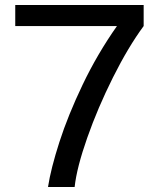

<svg xmlns="http://www.w3.org/2000/svg" viewBox="-20 -743 628 763"><path d="M550.9 -723V-639.5Q489.7 -556.6 429 -435.4Q368.4 -314.3 326.7 -195.5Q284.9 -76.7 276.6 0H170.8Q182 -72.8 216.2 -179Q250.4 -285.2 308.7 -407.1Q367 -528.9 444.8 -639.5H40.6V-723Z"/></svg>

Font: Public Sans VF
Style: Regular
Weight: 400
Designer: Pablo Impallari, Rodrigo Fuenzalida (Modified by Dan O. Williams and USWDS)
Version: Version 1.003